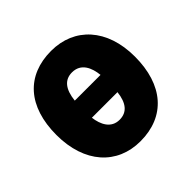

<svg xmlns="http://www.w3.org/2000/svg" viewBox="-147 -709 865 865"><g transform="rotate(-45 285.0 -276.5)"><path d="M535 -278C535 -455 434 -563 286 -563C129 -563 35 -459 35 -278C35 -99 135 10 283 10C441 10 535 -97 535 -278ZM284 -428C341 -428 362 -379 367 -329H203C210 -395 237 -428 284 -428ZM285 -125C231 -125 209 -172 203 -220H366C359 -158 333 -125 285 -125Z"/></g></svg>

Font: Noto Sans Condensed Black
Style: Regular
Weight: 900
Width: 3
Designer: Monotype Design Team
Foundry: Monotype Imaging Inc.
Version: Version 2.013